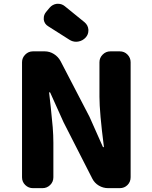

<svg xmlns="http://www.w3.org/2000/svg" viewBox="-20 -1023 804 1017"><path d="M154.3 -26.4Q130.9 -26.4 113.8 -43Q96.7 -59.6 96.7 -84V-693.4Q96.7 -716.8 113.8 -733.9Q130.9 -751 154.3 -751H216.8Q243.2 -751 265.6 -736.8Q288.1 -722.7 300.8 -699.2L454.1 -404.3L524.4 -246.1Q525.4 -243.2 527.8 -243.2Q530.3 -243.2 530.3 -246.1Q506.8 -427.7 506.8 -510.7V-693.4Q506.8 -716.8 523.9 -733.9Q541 -751 564.5 -751H614.3Q638.7 -751 655.3 -733.9Q671.9 -716.8 671.9 -693.4V-84Q671.9 -59.6 655.3 -43Q638.7 -26.4 614.3 -26.4H552.7Q526.4 -26.4 503.4 -40Q480.5 -53.7 468.8 -77.1L316.4 -376L246.1 -532.2Q245.1 -534.2 242.7 -534.2Q240.2 -534.2 240.2 -532.2Q242.2 -516.6 249 -454.1Q255.9 -391.6 259.3 -348.6Q262.7 -305.7 262.7 -266.6V-84Q262.7 -59.6 245.6 -43Q228.5 -26.4 205.1 -26.4ZM434.6 -825.2Q418 -806.6 393.6 -802.7Q388.7 -801.8 383.8 -801.8Q364.3 -801.8 347.7 -812.5L235.4 -883.8Q215.8 -895.5 211.9 -918Q211.9 -922.9 211.9 -927.7Q211.9 -944.3 223.6 -959L242.2 -981.4Q257.8 -1000 281.2 -1002.9Q284.2 -1002.9 288.1 -1002.9Q307.6 -1002.9 323.2 -990.2L427.7 -905.3Q446.3 -889.6 448.2 -866.2Q448.2 -864.3 448.2 -861.3Q448.2 -840.8 434.6 -825.2Z"/></svg>

Font: Gen Jyuu Gothic Heavy
Style: Bold
Weight: 900
Designer: [Source Han Sans]
Ryoko NISHIZUKA  (kana & ideographs); Paul D. Hunt (Latin, Greek & Cyrillic); Wenlong ZHANG  (bopomofo
Version: Version 1.002.20150607